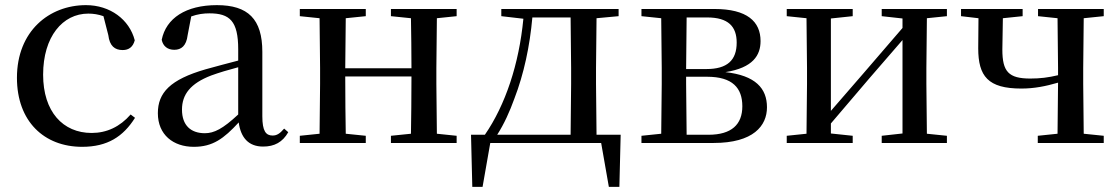

<svg xmlns="http://www.w3.org/2000/svg" viewBox="-20 -557 4361 748"><path d="M300 15C399 15 460 -25 506 -98L489 -111C447 -63 396 -39 337 -39C225 -39 148 -122 148 -266C148 -414 224 -504 324 -504C344 -504 363 -501 383 -494L402 -420C407 -378 427 -362 458 -362C482 -362 498 -374 505 -400C484 -481 409 -537 315 -537C172 -537 46 -436 46 -254C46 -84 152 15 300 15Z M1005 14C1049 14 1081 -3 1103 -42L1087 -56C1070 -36 1058 -29 1042 -29C1016 -29 1002 -46 1002 -104V-355C1002 -483 946 -537 825 -537C704 -537 627 -486 610 -402C615 -377 633 -363 659 -363C686 -363 706 -378 711 -420L725 -493C750 -502 773 -505 796 -505C875 -505 908 -475 908 -365V-321C866 -310 820 -298 781 -287C643 -247 595 -196 595 -116C595 -32 655 15 735 15C809 15 852 -17 910 -80C918 -21 948 14 1005 14ZM908 -111C848 -55 814 -38 778 -38C724 -38 689 -68 689 -130C689 -189 722 -232 803 -263C833 -274 870 -285 908 -295Z M1503 -494 1581 -486C1582 -432 1583 -351 1583 -291H1325L1327 -486L1405 -494V-522H1148V-494L1225 -486L1227 -292V-230L1225 -36L1148 -28V0H1405V-28L1327 -36C1326 -92 1325 -179 1325 -259H1583C1583 -179 1582 -92 1581 -36L1503 -28V0H1759V-28L1682 -36L1680 -230V-292L1682 -486L1759 -494V-522H1503Z M1933 -494 2019 -484C2002 -307 1949 -148 1869 -32H1815L1820 171H1860L1890 0H2322L2352 171H2393L2398 -32H2304L2302 -230V-292L2304 -486L2390 -494V-522H1933ZM2203 -32H1917C1944 -74 1966 -123 1984 -173C2021 -269 2044 -377 2054 -489H2203L2205 -292V-230Z M2555 0H2760C2915 0 2968 -67 2968 -139C2968 -213 2923 -263 2806 -276C2914 -293 2943 -342 2943 -397C2943 -473 2891 -522 2763 -522H2479V-494L2556 -486L2558 -292V-230L2556 -36L2479 -28V0ZM2655 -489H2735C2817 -489 2850 -454 2850 -391C2850 -322 2813 -288 2732 -288H2653ZM2653 -258H2735C2834 -258 2872 -214 2872 -143C2872 -72 2830 -32 2740 -32H2655L2653 -230Z M3415 -494 3496 -485V-448L3341 -268L3217 -125V-485L3302 -494V-522H3045V-494L3122 -486L3124 -292V-230L3122 -36L3045 -28V0H3302V-28L3217 -37V-76L3367 -252L3496 -401V-37L3415 -28V0H3669V-28L3591 -36L3589 -230V-292L3591 -486L3669 -494V-522H3415Z M4024 -494 4100 -486 4102 -292V-264C4064 -255 4033 -251 3994 -251C3909 -251 3885 -278 3885 -364L3887 -486L3964 -494V-522H3724V-494L3792 -486L3791 -369C3791 -260 3829 -212 3959 -212C4009 -212 4054 -221 4102 -235L4100 -36L4023 -28V0H4280V-28L4202 -36L4200 -230V-292L4202 -486L4280 -494V-522H4024Z"/></svg>

Font: Noto Serif CJK SC Medium
Style: Regular
Weight: 500
Designer: Ryoko NISHIZUKA 西塚涼子 (kana & ideographs); Frank Grießhammer (Latin, Greek & Cyrillic); Wenlong ZHANG 张文龙 (bopomofo); San
Foundry: Adobe
Version: Version 2.001;hotconv 1.1.0;makeotfexe 2.6.0